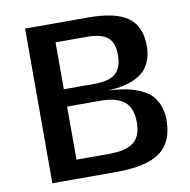

<svg xmlns="http://www.w3.org/2000/svg" viewBox="-79 -778 847 856"><g transform="rotate(-10 345.0 -350.0)"><path d="M408.7 -364.3Q447.3 -361.8 477.5 -356.9Q507.8 -352.1 539.6 -339.8Q571.3 -327.6 592.3 -309.3Q613.3 -291 626.7 -260.7Q640.1 -230.5 640.1 -189.9Q640.1 -90.3 578.4 -45.2Q516.6 0 380.9 0H89.8V-700.2H375Q498.5 -700.2 554.7 -659.7Q610.8 -619.1 610.8 -529.8Q610.8 -492.7 599.6 -464.4Q588.4 -436 570.1 -418.2Q551.8 -400.4 524.7 -388.7Q497.6 -377 470 -371.6Q442.4 -366.2 408.7 -364.3ZM361.8 -85Q439 -85 473.4 -112.5Q507.8 -140.1 507.8 -202.1Q507.8 -266.6 473.1 -295.9Q438.5 -325.2 361.8 -325.2H213.9V-85ZM213.9 -616.2H212.9V-403.8H355Q418.9 -403.8 448 -429.9Q477.1 -456.1 477.1 -513.2Q477.1 -567.9 448.7 -592Q420.4 -616.2 356 -616.2Z"/></g></svg>

Font: Fivo Sans Modern Med
Style: Regular
Weight: 450
Designer: Alexander Slobzheninov
Foundry: Alexander Slobzheninov
Version: 1.0